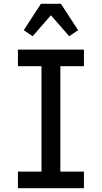

<svg xmlns="http://www.w3.org/2000/svg" viewBox="-20 -998 540 1018"><path d="M75 0V-88H200V-647H75V-735H425V-647H300V-88H425V0ZM153 -806 106 -838 197 -978H303L394 -838L347 -806L250 -917Z"/></svg>

Font: Iosevka Curly Semibold
Style: Regular
Weight: 600
Monospace: yes
Designer: Belleve Invis
Foundry: Belleve Invis
Version: Version 22.1.2; ttfautohint (v1.8.4)